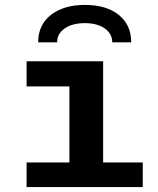

<svg xmlns="http://www.w3.org/2000/svg" viewBox="-20 -760 640 780"><path d="M262 0V-409H88V-511H399V0ZM88 0V-100H560V0ZM135 -588Q135 -659 187 -699.5Q239 -740 325 -740Q412 -740 462.5 -699.5Q513 -659 513 -588H436Q436 -623 405.5 -644.5Q375 -666 324 -666Q274 -666 243 -644.5Q212 -623 212 -588Z"/></svg>

Font: Chivo Mono Medium SemiBold
Style: Regular
Weight: 600
Monospace: yes
Version: Version 1.008